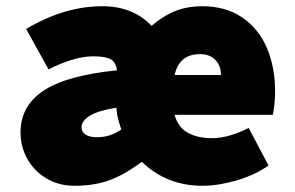

<svg xmlns="http://www.w3.org/2000/svg" viewBox="-20 -584 948 617"><path d="M46 -158Q46 -244 120.5 -293Q195 -342 356 -358Q352 -385 335 -394Q318 -403 280 -403Q219 -403 136 -361L64 -491Q187 -564 309 -564Q358 -564 398 -548Q438 -532 467 -501Q506 -534 544.5 -549Q583 -564 630 -564Q706 -564 759 -527.5Q812 -491 838 -429Q864 -367 864 -291Q864 -254 857 -215H541Q552 -175 583.5 -157.5Q615 -140 661 -140Q715 -140 779 -173L843 -52Q798 -21 739.5 -4Q681 13 631 13Q515 13 436 -64Q376 -20 328 -3.5Q280 13 220 13Q168 13 128.5 -11Q89 -35 67.5 -74Q46 -113 46 -158ZM370 -168Q360 -195 356 -219L354 -238Q297 -229 269.5 -212.5Q242 -196 242 -175Q242 -160 255 -151.5Q268 -143 292 -143Q335 -143 370 -168ZM623 -410Q589 -410 569 -393.5Q549 -377 541 -343H690Q690 -373 672 -391.5Q654 -410 623 -410Z"/></svg>

Font: Nebula Sans Black
Style: Regular
Weight: 900
Designer: Paul D. Hunt for Adobe (as Source Sans)
Foundry: Nebula Entertainment & Broadcasting LLC
Version: Version 1.010